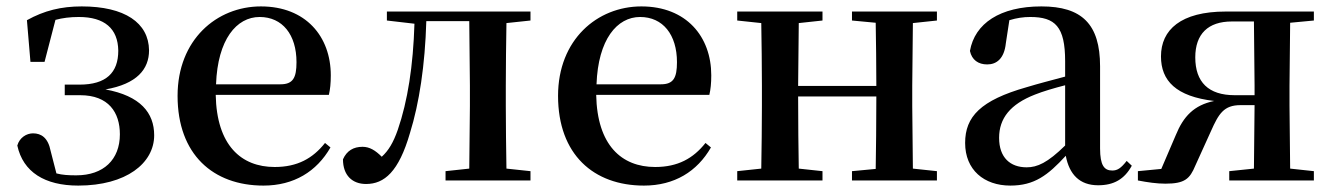

<svg xmlns="http://www.w3.org/2000/svg" viewBox="-20 -563 4159 599"><path d="M224 16C374 16 461 -54 461 -141C461 -211 418 -264 309 -284C407 -301 445 -347 445 -406C444 -492 369 -543 235 -543C171 -543 118 -530 64 -500L75 -370H119L153 -501C175 -507 199 -510 226 -510C306 -510 348 -474 349 -405C349 -336 311 -299 228 -299H182V-266H230C319 -266 354 -212 354 -144C354 -65 303 -16 218 -16C194 -16 175 -17 156 -22L138 -92C130 -133 109 -147 83 -147C63 -147 41 -134 34 -109C52 -26 120 16 224 16Z M802 16C897 16 968 -28 1011 -103L994 -117C956 -69 908 -42 837 -42C732 -42 656 -110 653 -267H1006C1010 -284 1012 -303 1012 -328C1012 -449 934 -543 794 -543C656 -543 534 -439 534 -264C534 -81 645 16 802 16ZM654 -300C659 -440 718 -510 790 -510C861 -510 905 -455 905 -369C905 -320 894 -300 855 -300Z M1443 0H1635V-29L1560 -37C1559 -93 1558 -177 1558 -232V-296C1558 -351 1559 -435 1560 -491L1635 -499V-527H1187V-499L1273 -489C1269 -358 1252 -248 1221 -158C1207 -118 1192 -93 1171 -74C1151 -94 1133 -105 1111 -105C1083 -105 1062 -93 1050 -66C1050 -16 1079 11 1122 11C1179 11 1224 -27 1259 -148C1288 -241 1306 -360 1310 -497H1444L1446 -296V-232L1444 -37L1370 -29V0Z M1989 16C2084 16 2155 -28 2198 -103L2181 -117C2143 -69 2095 -42 2024 -42C1919 -42 1843 -110 1840 -267H2193C2197 -284 2199 -303 2199 -328C2199 -449 2121 -543 1981 -543C1843 -543 1721 -439 1721 -264C1721 -81 1832 16 1989 16ZM1841 -300C1846 -440 1905 -510 1977 -510C2048 -510 2092 -455 2092 -369C2092 -320 2081 -300 2042 -300Z M2638 -499 2712 -492C2713 -437 2714 -356 2714 -295H2470L2472 -491L2546 -499V-527H2280V-499L2355 -491C2356 -435 2357 -351 2357 -296V-232C2357 -177 2356 -93 2355 -37L2280 -29V0H2546V-29L2472 -37C2471 -93 2470 -181 2470 -262H2714C2714 -180 2713 -93 2712 -36L2638 -29V0H2903V-29L2828 -37L2826 -232V-296L2828 -491L2903 -499V-527H2638Z M3406 15C3455 15 3488 -4 3511 -46L3495 -61C3477 -38 3466 -31 3450 -31C3425 -31 3412 -47 3412 -100V-356C3412 -488 3355 -543 3229 -543C3100 -543 3021 -490 3006 -404C3012 -376 3032 -362 3060 -362C3089 -362 3113 -380 3118 -428L3129 -500C3152 -507 3173 -510 3194 -510C3272 -510 3303 -480 3303 -372V-324C3262 -313 3219 -302 3183 -291C3039 -250 2991 -199 2991 -117C2991 -33 3050 16 3132 16C3207 16 3249 -16 3305 -77C3316 -19 3348 15 3406 15ZM3303 -109C3248 -55 3216 -41 3183 -41C3132 -41 3097 -71 3097 -133C3097 -194 3132 -238 3209 -268C3234 -278 3268 -288 3303 -297Z M3815 0H4079V-29L4005 -37L4003 -232V-296L4005 -492L4079 -499V-527H3804C3664 -527 3602 -470 3602 -387C3602 -311 3649 -262 3768 -248C3705 -235 3672 -200 3648 -141L3603 -36L3530 -29V0C3561 6 3589 10 3616 10C3676 10 3692 -5 3709 -46L3758 -154C3782 -208 3798 -235 3850 -235H3894L3892 -37L3815 -29ZM3894 -266H3832C3750 -266 3709 -307 3709 -384C3709 -457 3749 -496 3823 -496H3892L3894 -296Z"/></svg>

Font: Noto Serif JP SemiBold
Style: Regular
Weight: 600
Designer: Ryoko NISHIZUKA 西塚涼子 (kana & ideographs); Frank Grießhammer (Latin, Greek & Cyrillic); Wenlong ZHANG 张文龙 (bopomofo); San
Foundry: Adobe
Version: Version 2.001;hotconv 1.1.0;makeotfexe 2.6.0